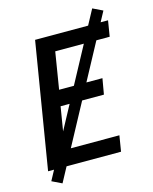

<svg xmlns="http://www.w3.org/2000/svg" viewBox="-132 -910 864 1083"><g transform="rotate(-15 300.0 -368.0)"><path d="M35 0 156 -735H582L567 -643H249L214 -428H467L451 -336H198L158 -92H476L461 0ZM96 87 38 59 513 -823 571 -795Z"/></g></svg>

Font: Iosevka SmBd Ex Obl
Style: Regular
Weight: 600
Width: 7
Italic angle: -9°
Monospace: yes
Designer: Belleve Invis
Foundry: Belleve Invis
Version: Version 32.5.0; ttfautohint (v1.8.4)